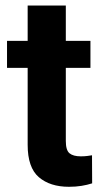

<svg xmlns="http://www.w3.org/2000/svg" viewBox="-20 -679 378 708"><path d="M313.5 -528.3V-428.7H222.7V-159.2Q222.7 -125 236.3 -113.8Q250 -102.5 277.8 -102.5Q291 -102.5 301.3 -103.8Q311.5 -105 319.3 -106.4L319.8 -2.9Q301.8 2.9 280.8 6.3Q259.8 9.8 234.4 9.8Q164.6 9.8 123.3 -25.6Q82 -61 82 -145V-428.7H5.9V-528.3H82V-658.7H222.7V-528.3Z"/></svg>

Font: Vazirmatn UI FD
Style: Bold
Weight: 700
Designer: Saber Rastikerdar
Foundry: Saber Rastikerdar
Version: Version 33.003